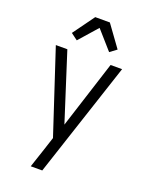

<svg xmlns="http://www.w3.org/2000/svg" viewBox="-177 -860 903 1160"><g transform="rotate(20 275.0 -280.0)"><path d="M170 210Q180 179 190.5 148.5Q201 118 211 87L238 4L62 -530H136L275 -96L414 -530H488L244 210ZM379 -600 275 -718 171 -600 128 -632 228 -770H322L422 -632Z"/></g></svg>

Font: Lode
Style: Regular
Weight: 400
Monospace: yes
Designer: Belleve Invis
Foundry: Belleve Invis
Version: Version 29.2.0; ttfautohint (v1.8.3)